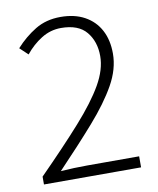

<svg xmlns="http://www.w3.org/2000/svg" viewBox="-76 -711 634 771"><g transform="rotate(-10 241.0 -325.5)"><path d="M41 0V-32Q144 -136 213.5 -214Q283 -292 318 -353Q353 -414 353 -469Q353 -528 320.5 -567.5Q288 -607 217 -607Q174 -607 137 -584Q100 -561 71 -525L38 -556Q75 -597 119.5 -624Q164 -651 223 -651Q280 -651 321 -628.5Q362 -606 383.5 -565.5Q405 -525 405 -470Q405 -407 369 -343Q333 -279 268.5 -205.5Q204 -132 117 -41Q144 -43 171.5 -44Q199 -45 225 -45H437V0Z"/></g></svg>

Font: Assistant ExtraLight Light
Style: Regular
Weight: 300
Version: Version 3.000